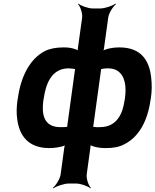

<svg xmlns="http://www.w3.org/2000/svg" viewBox="-20 -796 846 1045"><path d="M330 7 310 153C307 177 284 214 267 227L270 229C288 217 329 203 353 203H395C419 203 458 217 472 229L475 227C462 214 449 177 452 153L472 7C473 1 473 -8 472 -12L467 -9C470 -6 480 -2 486 0C506 7 530 10 556 10C596 10 629 4 655 -10C735 -49 783 -136 799 -250L801 -260C807 -301 807 -338 803 -372C794 -461 753 -538 630 -538C602 -538 577 -534 556 -527C550 -525 540 -521 538 -518L541 -516C543 -519 545 -528 546 -533L569 -700C572 -724 595 -761 612 -774L609 -776C591 -764 550 -750 526 -750H484C460 -750 421 -764 407 -776L404 -774C417 -761 430 -724 427 -700L404 -534C403 -529 403 -520 405 -517L408 -519C406 -522 398 -526 390 -528C372 -535 353 -538 325 -538C285 -538 250 -531 224 -518C142 -475 93 -379 77 -260L75 -250C70 -212 69 -177 74 -146C85 -61 131 10 249 10C275 10 297 6 318 1C324 -1 336 -5 338 -8L335 -10C333 -7 331 1 330 7ZM524 -104C513 -103 502 -104 492 -105C490 -106 485 -106 483 -105L486 -102C487 -103 488 -109 488 -111L530 -416C530 -418 531 -422 530 -423L528 -420C529 -419 534 -421 536 -421C545 -423 556 -424 567 -424C588 -424 605 -420 619 -411C661 -383 669 -326 660 -260L658 -250C648 -176 615 -104 524 -104ZM388 -416 346 -110C346 -108 345 -104 346 -103L348 -105C347 -106 342 -106 340 -105C330 -104 319 -104 309 -104C217 -104 206 -175 216 -250L218 -260C229 -337 259 -424 354 -424C364 -424 374 -422 384 -421C385 -420 391 -419 392 -420L390 -423C389 -422 388 -417 388 -416Z"/></svg>

Font: Asimov
Style: EdgeWideIt
Weight: 500
Designer: Google
Version: Version 2.000980: 2014